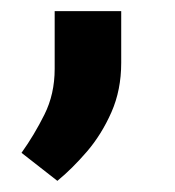

<svg xmlns="http://www.w3.org/2000/svg" viewBox="-20 -132 317 348"><path d="M79.1 -7.3V-111.8H199.7V-18.1Q199.7 31.2 181.9 71.5Q164.1 111.8 137.5 142.8Q110.8 173.8 84 195.8L19 145Q42 112.8 60.5 75.7Q79.1 38.6 79.1 -7.3Z"/></svg>

Font: Vazirmatn RD UI ExtraBold
Style: Regular
Weight: 800
Designer: Saber Rastikerdar
Foundry: Saber Rastikerdar
Version: Version 33.003